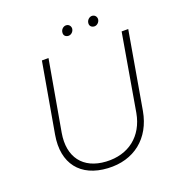

<svg xmlns="http://www.w3.org/2000/svg" viewBox="-149 -964 1017 1093"><g transform="rotate(-20 359.5 -417.5)"><path d="M319 5C475 14 589 -76 617 -233L698 -700H658L578 -235C554 -103 457 -26 322 -34C185 -42 116 -134 140 -274L215 -700H175L101 -277C72 -111 156 -4 319 5ZM365 -780C381 -779 397 -793 399 -811C400 -826 390 -840 373 -841C356 -842 340 -827 339 -809C337 -793 347 -781 365 -780ZM522 -780C538 -779 554 -793 556 -811C557 -826 547 -840 530 -841C514 -842 497 -827 496 -809C494 -793 505 -781 522 -780Z"/></g></svg>

Font: Fixel Display 20240404 ExLight
Style: Italic
Weight: 200
Italic angle: -10°
Designer: AlfaBravo + MacPaw
Foundry: Kyrylo Tkachov, Marchela Mozhyna, Serhii Makarenko, Maria Weinstein, Zakhar Kryvoshyya
Version: Version 1.211;Glyphs 3.2 (3225)